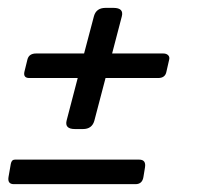

<svg xmlns="http://www.w3.org/2000/svg" viewBox="-20 -493 515 485"><path d="M379.4 -295.9H246.6L218.3 -188Q212.4 -167 189.5 -167H169.4Q142.6 -167 148.4 -189L176.3 -295.9H54.2Q38.6 -295.9 41.5 -311L49.3 -342.8Q53.2 -357.9 71.3 -357.9H192.4L217.3 -452.1Q223.1 -473.1 246.6 -473.1H266.6Q293.5 -473.1 287.6 -451.2L263.2 -357.9H392.6Q400.4 -357.9 404.8 -353.5Q409.2 -349.1 407.2 -341.8L400.4 -312Q397.5 -295.9 379.4 -295.9ZM17.6 -89.8H331.5Q349.6 -89.8 346.2 -69.8L342.3 -45.9Q339.4 -27.8 322.3 -27.8H15.1Q-1.5 -27.8 1.5 -45.9L7.3 -79.1Q9.3 -89.8 17.6 -89.8Z"/></svg>

Font: Allan
Style: Regular
Weight: 400
Designer: Anton Koovit
Foundry: Anton Koovit
Version: Version 1.002